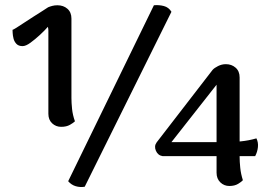

<svg xmlns="http://www.w3.org/2000/svg" viewBox="-20 -731 1069 766"><path d="M224 -225Q203 -225 188 -239Q173 -253 173 -277V-595Q173 -604 173 -610Q173 -616 171 -624Q158 -609 139 -591.5Q120 -574 101.5 -560.5Q83 -547 70 -547Q54 -547 45.5 -556Q37 -565 34 -577Q31 -589 30.5 -599.5Q30 -610 30 -612Q32 -612 45 -620Q58 -628 76.5 -640.5Q95 -653 115 -665.5Q135 -678 150.5 -688Q166 -698 172 -702Q179 -705 188.5 -707.5Q198 -710 209 -710Q233 -710 249 -696Q265 -682 265 -657V-340Q265 -321 267.5 -296.5Q270 -272 279 -247Q273 -241 259 -233Q245 -225 224 -225ZM594 -710Q614 -712 633.5 -707Q653 -702 664 -684L318 14Q300 17 282.5 12Q265 7 252 -8ZM936 -105Q936 -86 938.5 -61.5Q941 -37 949 -12Q944 -6 930 2.5Q916 11 895 11Q874 11 859 -3.5Q844 -18 844 -42V-393L664 -164H878Q909 -164 940.5 -167Q972 -170 1003 -179Q1011 -163 1009 -144Q1007 -125 998 -108H629Q610 -111 602 -129.5Q594 -148 605 -163L828 -452Q835 -460 850 -467.5Q865 -475 881 -475Q904 -475 920 -461Q936 -447 936 -422Z"/></svg>

Font: Arima SemiBold
Style: Regular
Weight: 600
Designer: Joana Correia and Natanael Gama
Foundry: NDISCOVER
Version: Version 1.101;gftools[0.9.23]